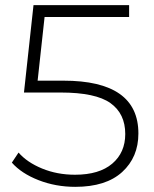

<svg xmlns="http://www.w3.org/2000/svg" viewBox="-20 -720 598 745"><path d="M226 -407Q517 -407 517 -202Q517 -110 454 -52.5Q391 5 272 5Q196 5 129.5 -21Q63 -47 26 -89L52 -128Q85 -90 143.5 -66Q202 -42 271 -42Q365 -42 415.5 -85Q466 -128 466 -200Q466 -279 408.5 -320Q351 -361 215 -361H73L110 -700H481V-654H153L126 -407Z"/></svg>

Font: mBank Light
Style: Regular
Weight: 300
Designer: Julieta Ulanovsky
Foundry: Julieta Ulanovsky
Version: Version 7.200;PS 007.200;hotconv 1.0.88;makeotf.lib2.5.64775